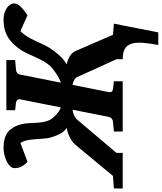

<svg xmlns="http://www.w3.org/2000/svg" viewBox="29 -794 932 1107"><g transform="rotate(-90 495.5 -241.0)"><path d="M1028.8 -625Q1028.8 -607.9 1011.5 -589.8Q994.1 -571.8 960.9 -548.8L869.1 -589.8Q850.1 -571.3 837.2 -549.6Q824.2 -527.8 813.5 -504.9Q802.7 -481.9 792.2 -459Q781.7 -436 768.1 -415Q747.6 -384.8 724.6 -360.4Q701.7 -335.9 676.8 -323.2Q707 -316.9 727.1 -303.2Q747.1 -289.6 753.9 -272.9L848.1 -56.2L912.1 -50.8L861.8 205.1H789.1Q799.8 149.4 802 110.4Q804.2 71.3 794.9 46.6Q785.6 22 764.4 11Q743.2 0 707 0V-36.1L603 -265.1Q599.1 -273.4 585.9 -280.5Q572.8 -287.6 559.1 -289.1L517.1 -78.1Q515.6 -68.4 520.8 -62.7Q525.9 -57.1 535.2 -56.2L580.1 -50.8V0H290V-50.8L348.1 -56.2Q356.4 -57.1 364 -62.7Q371.6 -68.4 374 -78.1L416 -289.1Q396.5 -286.6 382.6 -280Q368.7 -273.4 360.8 -265.1L167 -36.1V0H-38.1V-50.8L34.2 -56.2L213.9 -272.9Q227.5 -289.6 253.2 -303.2Q278.8 -316.9 311 -323.2Q290.5 -335.9 277.3 -360.4Q264.2 -384.8 255.9 -415Q250.5 -436 249 -459Q247.6 -481.9 245.8 -504.9Q244.1 -527.8 240 -549.6Q235.8 -571.3 224.1 -589.8L115.2 -548.8Q103.5 -560.1 96.4 -570.3Q89.4 -580.6 85.4 -589.8Q81.5 -599.1 80.3 -607.7Q79.1 -616.2 79.1 -625Q79.1 -637.2 89.8 -648.7Q100.6 -660.2 117.4 -668.5Q134.3 -676.8 154.8 -681.9Q175.3 -687 194.8 -687Q234.4 -687 260 -677Q285.6 -667 299.8 -649.9Q315.4 -630.9 323.2 -611.8Q331.1 -592.8 334.5 -573.2Q337.9 -553.7 338.6 -534.4Q339.4 -515.1 340.6 -495.6Q341.8 -476.1 345.2 -456.8Q348.6 -437.5 357.9 -418Q359.9 -414.1 366.7 -405.5Q373.5 -397 383.5 -387.2Q393.6 -377.4 405.5 -368.9Q417.5 -360.4 429.2 -356.9L476.1 -592.8Q477.5 -602.5 471.9 -607.9Q466.3 -613.3 458 -615.2L413.1 -620.1V-670.9H702.1V-620.1L645 -615.2Q635.7 -614.3 628.2 -608.4Q620.6 -602.5 619.1 -592.8L571.8 -356.9Q585 -360.4 600.3 -368.9Q615.7 -377.4 629.6 -387.2Q643.6 -397 654.1 -405.5Q664.6 -414.1 668 -418Q684.6 -437 695.6 -456.5Q706.5 -476.1 715.6 -495.6Q724.6 -515.1 732.9 -534.4Q741.2 -553.7 752.2 -573.2Q763.2 -592.8 778.6 -611.8Q793.9 -630.9 816.9 -649.9Q838.4 -667 867.7 -677Q897 -687 937 -687Q956.5 -687 973.1 -681.9Q989.7 -676.8 1002.2 -668.5Q1014.6 -660.2 1021.7 -648.7Q1028.8 -637.2 1028.8 -625Z"/></g></svg>

Font: Charis SIL
Style: Bold Italic
Weight: 700
Italic angle: -11°
Foundry: SIL International
Version: Version 4.112